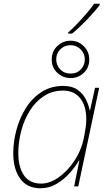

<svg xmlns="http://www.w3.org/2000/svg" viewBox="-20 -998 587 1028"><path d="M345 -824Q368 -844 394.5 -872Q421 -900 445.5 -928.5Q470 -957 484 -978H514V-971Q488 -937 447 -894Q406 -851 366 -818H345ZM358 -580Q318 -580 287.5 -607.5Q257 -635 257 -680Q257 -723 287 -751.5Q317 -780 358 -780Q399 -780 428.5 -750.5Q458 -721 458 -680Q458 -636 428.5 -608Q399 -580 358 -580ZM358 -604Q392 -604 413 -626.5Q434 -649 434 -680Q434 -712 411.5 -734Q389 -756 358 -756Q325 -756 303 -734Q281 -712 281 -680Q281 -649 302.5 -626.5Q324 -604 358 -604ZM197 10Q125 10 88 -41.5Q51 -93 51 -178Q51 -239 68 -302.5Q85 -366 118.5 -419.5Q152 -473 202.5 -505.5Q253 -538 319 -538Q366 -538 395 -517.5Q424 -497 439.5 -466.5Q455 -436 460 -407H462L489 -528H511L399 0H377L405 -139H403Q386 -109 355.5 -74Q325 -39 284.5 -14.5Q244 10 197 10ZM200 -15Q246 -15 293.5 -48Q341 -81 378.5 -137.5Q416 -194 430 -264Q436 -295 439 -317Q442 -339 442 -358Q442 -432 409 -472.5Q376 -513 318 -513Q260 -513 215 -483.5Q170 -454 139.5 -405Q109 -356 93.5 -296.5Q78 -237 78 -178Q78 -103 108.5 -59Q139 -15 200 -15Z"/></svg>

Font: Noto Sans Thin
Style: Italic
Weight: 100
Italic angle: -12°
Designer: Monotype Design Team
Foundry: Monotype Imaging Inc.
Version: Version 2.013; ttfautohint (v1.8.4.7-5d5b)